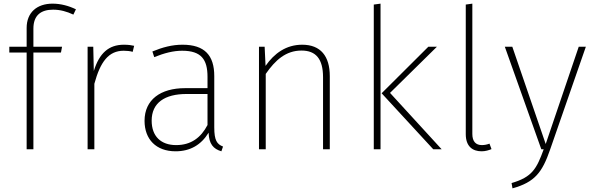

<svg xmlns="http://www.w3.org/2000/svg" viewBox="-20 -818 3252 1052"><path d="M271 -765C310 -765 346 -755 382 -738L396 -767C357 -786 313 -798 268 -798C183 -798 126 -750 126 -665V-562H31V-530H126V0H163V-530H314L320 -562H163V-661C163 -735 205 -765 271 -765Z M659 -573C575 -573 524 -526 494 -429L491 -562H460V0H497V-359C530 -480 575 -540 658 -540C676 -540 693 -538 707 -534L715 -567C702 -570 684 -573 659 -573Z M1154 -120V-401C1154 -514 1102 -573 980 -573C923 -573 871 -559 815 -536L825 -505C880 -527 929 -540 978 -540C1083 -540 1117 -492 1117 -397V-335H994C860 -335 772 -272 772 -156C772 -55 835 11 942 11C1022 11 1082 -24 1123 -91C1125 -29 1149 -2 1193 11L1202 -15C1169 -28 1154 -48 1154 -120ZM945 -23C862 -23 811 -71 811 -157C811 -255 883 -303 1002 -303H1117V-133C1081 -64 1027 -23 945 -23Z M1636 -573C1548 -573 1483 -526 1435 -457L1430 -562H1399V0H1436V-413C1488 -488 1546 -541 1632 -541C1711 -541 1750 -495 1750 -395V0H1787V-401C1787 -510 1737 -573 1636 -573Z M2065 -798 2028 -793V0H2065ZM2374 -562H2327L2071 -307L2354 0H2400L2117 -309Z M2619 11C2639 11 2659 5 2673 -1L2662 -31C2649 -26 2635 -23 2620 -23C2587 -23 2568 -43 2568 -84V-798L2532 -793V-83C2532 -17 2568 11 2619 11Z M3190 -562H3151L2970 -29L2787 -562H2746L2946 0H2959C2920 107 2896 152 2783 185L2788 214C2911 180 2951 126 2994 2Z"/></svg>

Font: Glow Sans SC Normal ExtraLight
Style: Regular
Weight: 200
Designer: Ryoko NISHIZUKA (kana, bopomofo & ideographs); Paul D. Hunt (Latin, Greek & Cyrillic); Sandoll Communications, Soo-young
Version: Version 0.93